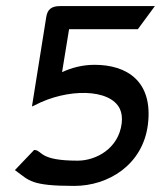

<svg xmlns="http://www.w3.org/2000/svg" viewBox="-20 -600 529 631"><path d="M94 -254C200 -310 342 -310 374 -242C380 -229 382 -214 380 -195C370 -112 296 -72 235 -72C109 -72 120 -104 95 -107H92L29 -41L33 -38C76 -7 81 11 224 11C336 11 449 -58 466 -190C484 -334 396 -387 291 -387C250 -387 215 -377 184 -363L207 -504H433L489 -580H178C150 -580 136 -570 132 -544L85 -250Z"/></svg>

Font: Charger
Style: BdIt
Weight: 400
Designer: Jasper
Foundry: Cannot Into Space Fonts
Version: Version 0.98